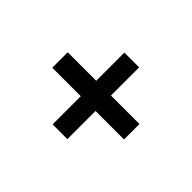

<svg xmlns="http://www.w3.org/2000/svg" viewBox="-85 -745 791 791"><g transform="rotate(-45 310.0 -350.0)"><path d="M101 -393V-307H265V-141H355V-307H519V-393H355V-559H265V-393Z"/></g></svg>

Font: Space Text Medium
Style: Regular
Weight: 500
Designer: Florian Karsten (Space Text), Colophon Foundry (Space Mono)
Foundry: Florian Karsten
Version: Version 1.003;PS 001.003;hotconv 1.0.88;makeotf.lib2.5.64775